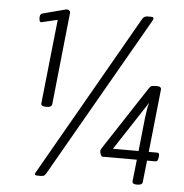

<svg xmlns="http://www.w3.org/2000/svg" viewBox="-51 -753 772 806"><g transform="rotate(5 335.0 -349.5)"><path d="M145 -288Q125 -288 126 -301L164 -656L96 -640Q90 -640 88.5 -646.5Q87 -653 87 -659Q87 -674 98 -677L197 -703Q204 -703 208.5 -699.5Q213 -696 213 -691L172 -301Q170 -288 150 -288ZM137 3Q125 3 125 -3Q125 -7 130 -14L517 -691Q524 -703 539 -703H552Q564 -703 564 -697Q564 -693 560 -686L172 -9Q167 -1 162.5 1Q158 3 149 3ZM553 4Q535 4 536 -9L546 -100H401Q397 -100 393.5 -108Q390 -116 390 -123Q390 -128 397 -139L570 -403Q576 -412 581.5 -413.5Q587 -415 598 -415H604Q623 -415 621 -401L593 -137H629Q639 -137 637 -122L636 -115Q634 -100 625 -100H589L579 -9Q578 4 558 4ZM576 -339 575 -340 442 -137H550L565 -279Q567 -295 570 -313.5Q573 -332 576 -339Z"/></g></svg>

Font: Asap Condensed Condensed Light
Style: Italic
Weight: 300
Width: 3
Italic angle: -6°
Designer: Pablo Cosgaya
Foundry: Omnibus-Type
Version: Version 3.001; ttfautohint (v1.8.4.7-5d5b)